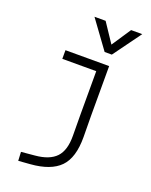

<svg xmlns="http://www.w3.org/2000/svg" viewBox="-181 -871 948 1202"><g transform="rotate(20 293.0 -270.5)"><path d="M93.8 234.4 90.8 175.8 180.7 167.5Q275.4 159.2 319.1 113Q362.8 66.9 361.8 -30.3L360.8 -170.9V-460H134.8V-517.6H425.8V-187.5L427.2 -45.9Q428.2 92.3 366.7 155.3Q305.2 218.3 170.9 228.5ZM369.1 -590.8 233.9 -776.4H308.1L393.1 -648.9L478 -776.4H552.2L417 -590.8Z"/></g></svg>

Font: CaskaydiaCove NFP Light
Style: Regular
Weight: 300
Designer: Aaron Bell
Foundry: Saja Typeworks
Version: Version 2111.001; VTT 6.35;Nerd Fonts 3.1.1